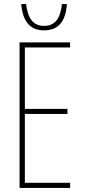

<svg xmlns="http://www.w3.org/2000/svg" viewBox="-20 -922 421 942"><path d="M76 0V-714H324V-689H102V-388H311V-363H102V-25H324V0ZM196 -773Q146 -773 118 -804.5Q90 -836 84 -902H108Q115 -846 136.5 -820.5Q158 -795 196 -795Q236 -795 257 -821.5Q278 -848 284 -902H308Q300 -773 196 -773Z"/></svg>

Font: Noto Sans Display Thin Cond
Style: Regular
Weight: 250
Width: 3
Designer: Monotype Design team
Foundry: Monotype Imaging Inc.
Version: Version 1.000